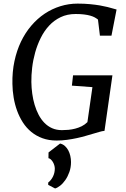

<svg xmlns="http://www.w3.org/2000/svg" viewBox="-20 -771 697 1064"><path d="M313 24.4Q328.1 27.8 339.4 37.8Q350.6 47.9 358.2 61.8Q365.7 75.7 369.6 92.8Q373.5 109.9 373.5 127Q373.5 156.7 364.5 182.1Q355.5 207.5 342 226.8Q328.6 246.1 313.2 258.1Q297.9 270 285.2 273.4L247.1 253.4V240.7Q264.2 227.1 273.9 206.8Q283.7 186.5 283.7 163.1Q283.7 154.8 281 145.3Q278.3 135.7 273.4 127.4Q268.6 119.1 262.2 113Q255.9 106.9 248.5 105.5L249 73.7ZM293.9 7.8Q250.5 7.8 215.6 -4.9Q180.7 -17.6 153.6 -39.8Q126.5 -62 106.9 -92.3Q87.4 -122.6 74.7 -157.5Q62 -192.4 55.7 -230.2Q49.3 -268.1 48.8 -306.2Q47.4 -373 60.1 -432.1Q72.8 -491.2 96.4 -540.5Q120.1 -589.8 153.6 -628.9Q187 -668 227.5 -695.1Q268.1 -722.2 314.5 -736.6Q360.8 -751 410.2 -751Q447.8 -751 478.3 -748Q508.8 -745.1 533 -741Q557.1 -736.8 575.4 -732.2Q593.8 -727.5 606.9 -723.6L626 -718.3L597.7 -573.2H533.7L522.9 -662.6Q515.1 -668.9 504.9 -674.6Q494.6 -680.2 480 -684.3Q465.3 -688.5 445.6 -690.9Q425.8 -693.4 399.4 -693.4Q352.5 -693.4 315.9 -675.8Q279.3 -658.2 252 -628.7Q224.6 -599.1 205.6 -560.5Q186.5 -522 174.8 -480Q163.1 -438 158.2 -395.8Q153.3 -353.5 153.8 -316.4Q154.3 -284.2 158.7 -252Q163.1 -219.7 171.9 -190.2Q180.7 -160.6 194.1 -135Q207.5 -109.4 226.1 -90.3Q244.6 -71.3 268.8 -60.5Q293 -49.8 323.2 -49.8Q340.3 -49.8 359.1 -51.5Q377.9 -53.2 396.7 -58.1Q415.5 -63 432.9 -71.5Q450.2 -80.1 464.4 -94.2L492.2 -288.1L378.4 -296.4L384.8 -353.5H603L559.1 -45.9Q544.9 -44.4 530.5 -40Q516.1 -35.6 495.6 -29.8Q477.1 -24.4 454.3 -17.8Q431.6 -11.2 405.8 -5.6Q379.9 0 351.6 3.9Q323.2 7.8 293.9 7.8Z"/></svg>

Font: Merriweather
Style: Italic
Weight: 400
Italic angle: -7°
Designer: Eben Sorkin ( eben@eyebytes.com )
Foundry: Eben Sorkin ( eben@eyebytes.com )
Version: Version 1.005; ttfautohint (v0.97) -l 13 -r 13 -G 200 -x 24 